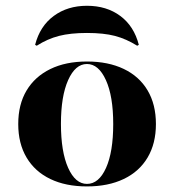

<svg xmlns="http://www.w3.org/2000/svg" viewBox="-20 -647 615 678"><path d="M287.1 11.3Q212.1 11.3 157.7 -14.9Q103.2 -41.1 73.8 -90.7Q44.4 -140.3 44.4 -208.9Q44.4 -278.2 73.8 -327.4Q103.2 -376.6 157.7 -403.2Q212.1 -429.8 287.1 -429.8Q362.1 -429.8 416.9 -403.6Q471.8 -377.4 501.2 -327.8Q530.6 -278.2 530.6 -208.9Q530.6 -140.3 501.2 -90.7Q471.8 -41.1 416.9 -14.9Q362.1 11.3 287.1 11.3ZM287.1 2.4Q329 2.4 354.4 -54Q379.8 -110.5 379.8 -208.9Q379.8 -307.3 354 -364.1Q328.2 -421 287.1 -421Q246 -421 220.6 -364.1Q195.2 -307.3 195.2 -209.7Q195.2 -111.3 220.6 -54.4Q246 2.4 287.1 2.4ZM287.1 -626.6Q356.5 -626.6 404.8 -590.7Q453.2 -554.8 470.2 -488.7L464.5 -485.5Q425.8 -509.7 385.9 -520.2Q346 -530.6 287.1 -530.6Q229 -530.6 188.3 -520.2Q147.6 -509.7 109.7 -485.5L104 -488.7Q121 -554.8 169.8 -590.7Q218.5 -626.6 287.1 -626.6Z"/></svg>

Font: Playfair 144pt SemiExpanded Black
Style: Regular
Weight: 900
Width: 6
Designer: Claus Eggers Sørensen
Foundry: Claus Eggers Sørensen
Version: Version 2.203